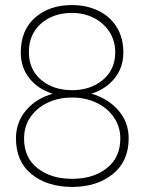

<svg xmlns="http://www.w3.org/2000/svg" viewBox="-20 -728 567 758"><path d="M265 10Q167 10 105 -40Q43 -90 43 -182Q43 -245 82.5 -292Q122 -339 188 -358Q130 -376 96 -419Q62 -462 62 -520Q62 -609 118.5 -658.5Q175 -708 264 -708Q321 -708 367.5 -686Q414 -664 440.5 -621.5Q467 -579 467 -520Q467 -462 432.5 -419Q398 -376 341 -358Q407 -339 447.5 -292Q488 -245 488 -182Q488 -91 425 -40.5Q362 10 265 10ZM264 -677Q190 -677 142 -635Q94 -593 94 -522Q94 -454 142 -413Q190 -372 265 -372Q338 -372 386.5 -413Q435 -454 435 -522Q435 -566 412.5 -601.5Q390 -637 351 -657Q312 -677 264 -677ZM265 -343Q211 -343 168 -322.5Q125 -302 100 -265.5Q75 -229 75 -181Q75 -106 128 -64Q181 -22 265 -22Q348 -22 401.5 -64Q455 -106 455 -181Q455 -228 429.5 -265Q404 -302 360.5 -322.5Q317 -343 265 -343Z"/></svg>

Font: Freesentation 1 Thin
Style: Regular
Weight: 250
Designer: glyphs from Roboto by Christian Robertson / Hangul glyphs from Noto Sans CJK(Source Han Sans) by Jang Soo-young and Kang
Foundry: PT&
Version: Version 2.001